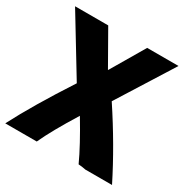

<svg xmlns="http://www.w3.org/2000/svg" viewBox="-170 -847 986 1003"><g transform="rotate(30 323.0 -345.0)"><path d="M317 -499 436 -701H625L415 -367Q542 -175 635 11H474Q451 6 430 5Q389 -85 309 -218Q220 -75 181 11H-9Q71 -144 210 -357L1 -701H201L316 -499Z"/></g></svg>

Font: Repo
Style: ExtraBold
Weight: 800
Designer: Stefan Peev
Foundry: Context Ltd
Version: Version 001.000